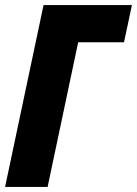

<svg xmlns="http://www.w3.org/2000/svg" viewBox="-25 -734 538 754"><path d="M-5 0H162L282 -568H462L493 -714H146Z"/></svg>

Font: Noto Sans ExtraCondensed Black
Style: Italic
Weight: 900
Width: 2
Italic angle: -12°
Designer: Monotype Design Team
Foundry: Monotype Imaging Inc.
Version: Version 2.013